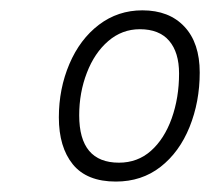

<svg xmlns="http://www.w3.org/2000/svg" viewBox="-20 -742 403 368"><path d="M252.9 -722.2Q304.2 -722.2 333.5 -690.9Q362.8 -659.7 362.8 -603Q362.8 -546.9 343.3 -498.5Q323.7 -450.2 287.6 -422.1Q251.5 -394 202.1 -394Q146.5 -394 119.6 -427Q92.8 -460 92.8 -517.1Q92.8 -571.8 113 -619.4Q133.3 -667 169.7 -694.6Q206.1 -722.2 252.9 -722.2ZM248 -686Q213.9 -686 187.5 -663.3Q161.1 -640.6 146.5 -602.5Q131.8 -564.5 131.8 -521Q131.8 -430.2 208 -430.2Q243.7 -430.2 269.3 -452.9Q294.9 -475.6 309.1 -515.1Q323.2 -554.7 323.2 -601.1Q323.2 -641.6 304.2 -663.8Q285.2 -686 248 -686Z"/></svg>

Font: TypoPRO Open Sans
Style: Italic
Weight: 300
Italic angle: -12°
Foundry: Ascender Corporation
Version: Version 1.10